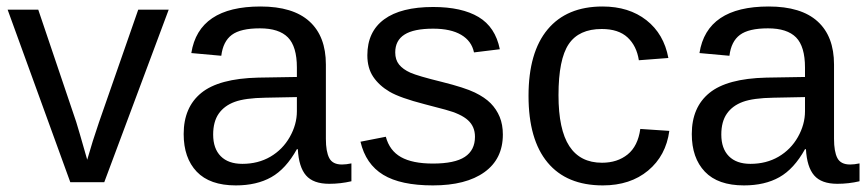

<svg xmlns="http://www.w3.org/2000/svg" viewBox="-20 -558 2652 588"><path d="M299.3 0H195.3L3.4 -528.3H97.2L213.4 -184.6Q219.7 -165 247.1 -68.8L264.2 -126L283.2 -183.6L403.3 -528.3H496.6Z M702.1 9.8Q622.6 9.8 582.5 -32.2Q542.5 -74.2 542.5 -147.5Q542.5 -229.5 596.4 -273.4Q650.4 -317.4 770.5 -320.3L889.2 -322.3V-351.1Q889.2 -415.5 861.8 -443.4Q834.5 -471.2 775.9 -471.2Q716.8 -471.2 689.9 -451.2Q663.1 -431.2 657.7 -387.2L565.9 -395.5Q588.4 -538.1 777.8 -538.1Q877.4 -538.1 927.7 -492.4Q978 -446.8 978 -360.4V-132.8Q978 -93.8 988.3 -74Q998.5 -54.2 1027.3 -54.2Q1040 -54.2 1056.2 -57.6V-2.9Q1022.9 4.9 988.3 4.9Q939.5 4.9 917.2 -20.8Q895 -46.4 892.1 -101.1H889.2Q855.5 -40.5 810.8 -15.4Q766.1 9.8 702.1 9.8ZM722.2 -56.2Q770.5 -56.2 808.1 -78.1Q845.7 -100.1 867.4 -138.4Q889.2 -176.8 889.2 -217.3V-260.7L793 -258.8Q731 -257.8 699 -246.1Q667 -234.4 649.9 -210Q632.8 -185.5 632.8 -146Q632.8 -103 656 -79.6Q679.2 -56.2 722.2 -56.2Z M1520 -146Q1520 -71.3 1463.6 -30.8Q1407.2 9.8 1305.7 9.8Q1207 9.8 1153.6 -22.7Q1100.1 -55.2 1084 -124L1161.6 -139.2Q1172.9 -96.7 1208 -76.9Q1243.2 -57.1 1305.7 -57.1Q1372.6 -57.1 1403.6 -77.6Q1434.6 -98.1 1434.6 -139.2Q1434.6 -170.4 1413.1 -189.9Q1391.6 -209.5 1343.8 -222.2L1280.8 -238.8Q1205.1 -258.3 1173.1 -277.1Q1141.1 -295.9 1123 -322.8Q1105 -349.6 1105 -388.7Q1105 -460.9 1156.5 -498.8Q1208 -536.6 1306.6 -536.6Q1394 -536.6 1445.6 -505.9Q1497.1 -475.1 1510.7 -407.2L1431.6 -397.5Q1424.3 -432.6 1392.3 -451.4Q1360.4 -470.2 1306.6 -470.2Q1247.1 -470.2 1218.8 -452.1Q1190.4 -434.1 1190.4 -397.5Q1190.4 -375 1202.1 -360.4Q1213.9 -345.7 1236.8 -335.4Q1259.8 -325.2 1333.5 -307.1Q1403.3 -289.6 1434.1 -274.7Q1464.8 -259.8 1482.7 -241.7Q1500.5 -223.6 1510.3 -200Q1520 -176.3 1520 -146Z M1690.4 -266.6Q1690.4 -161.1 1723.6 -110.4Q1756.8 -59.6 1823.7 -59.6Q1870.6 -59.6 1902.1 -85Q1933.6 -110.4 1940.9 -163.1L2029.8 -157.2Q2019.5 -81.1 1964.8 -35.6Q1910.2 9.8 1826.2 9.8Q1715.3 9.8 1657 -60.3Q1598.6 -130.4 1598.6 -264.6Q1598.6 -397.9 1657.2 -468Q1715.8 -538.1 1825.2 -538.1Q1906.2 -538.1 1959.7 -496.1Q2013.2 -454.1 2026.9 -380.4L1936.5 -373.5Q1929.7 -417.5 1901.9 -443.4Q1874 -469.2 1822.8 -469.2Q1752.9 -469.2 1721.7 -422.9Q1690.4 -376.5 1690.4 -266.6Z M2258.3 9.8Q2178.7 9.8 2138.7 -32.2Q2098.6 -74.2 2098.6 -147.5Q2098.6 -229.5 2152.6 -273.4Q2206.5 -317.4 2326.7 -320.3L2445.3 -322.3V-351.1Q2445.3 -415.5 2418 -443.4Q2390.6 -471.2 2332 -471.2Q2272.9 -471.2 2246.1 -451.2Q2219.2 -431.2 2213.9 -387.2L2122.1 -395.5Q2144.5 -538.1 2334 -538.1Q2433.6 -538.1 2483.9 -492.4Q2534.2 -446.8 2534.2 -360.4V-132.8Q2534.2 -93.8 2544.4 -74Q2554.7 -54.2 2583.5 -54.2Q2596.2 -54.2 2612.3 -57.6V-2.9Q2579.1 4.9 2544.4 4.9Q2495.6 4.9 2473.4 -20.8Q2451.2 -46.4 2448.2 -101.1H2445.3Q2411.6 -40.5 2366.9 -15.4Q2322.3 9.8 2258.3 9.8ZM2278.3 -56.2Q2326.7 -56.2 2364.3 -78.1Q2401.9 -100.1 2423.6 -138.4Q2445.3 -176.8 2445.3 -217.3V-260.7L2349.1 -258.8Q2287.1 -257.8 2255.1 -246.1Q2223.1 -234.4 2206.1 -210Q2189 -185.5 2189 -146Q2189 -103 2212.2 -79.6Q2235.4 -56.2 2278.3 -56.2Z"/></svg>

Font: Liberation Sans
Style: Regular
Weight: 400
Designer: Steve Matteson
Foundry: Ascender Corporation
Version: Version 2.00.1